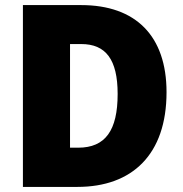

<svg xmlns="http://www.w3.org/2000/svg" viewBox="-20 -734 720 754"><path d="M634 -372C634 -593 513 -714 299 -714H70V0H284C499 0 634 -127 634 -372ZM442 -365C442 -222 394 -154 287 -154H255V-561H299C395 -561 442 -501 442 -365Z"/></svg>

Font: Noto Sans Georgian SemiCondensed Black
Style: Regular
Weight: 900
Width: 4
Designer: Monotype Design Team, Akaki Razmadze
Foundry: Google LLC
Version: Version 2.005